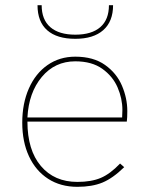

<svg xmlns="http://www.w3.org/2000/svg" viewBox="-20 -717 577 742"><path d="M66 -243Q66 -317 91.5 -375Q117 -433 163.5 -465.5Q210 -498 271 -498Q341 -498 386 -466Q431 -434 451.5 -385.5Q472 -337 472 -288Q472 -261 470 -247H86Q86 -137 138 -75.5Q190 -14 279 -14Q333 -14 369.5 -29.5Q406 -45 444 -85L460 -71Q416 -28 376 -11.5Q336 5 279 5Q214 5 166 -26Q118 -57 92 -113Q66 -169 66 -243ZM452 -263 453 -292Q453 -336 434.5 -379Q416 -422 375.5 -451Q335 -480 271 -480Q192 -480 141.5 -419.5Q91 -359 86 -263ZM125 -697H141Q141 -641 174.5 -612Q208 -583 271 -583Q334 -583 367.5 -612Q401 -641 401 -697H417Q417 -634 379 -600.5Q341 -567 271 -567Q200 -567 162.5 -600Q125 -633 125 -697Z"/></svg>

Font: Hanken Grotesk Thin
Style: Regular
Weight: 100
Designer: Alfredo Marco Pradil
Foundry: Hanken Design Co.
Version: Version 3.014